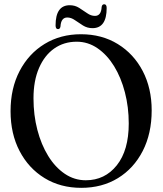

<svg xmlns="http://www.w3.org/2000/svg" viewBox="-20 -870 763 900"><path d="M359.5 -709.5Q457.5 -709.5 532.2 -663.5Q607 -617.5 649 -537Q691 -456.5 691 -352.5Q691 -244 649 -162.2Q607 -80.5 532.8 -35Q458.5 10.5 361 10.5Q263.5 10.5 188.8 -35.2Q114 -81 71.8 -162Q29.5 -243 29.5 -349Q29.5 -456 72 -537.2Q114.5 -618.5 189 -664Q263.5 -709.5 359.5 -709.5ZM583.5 -291Q583.5 -368 565.5 -437.2Q547.5 -506.5 514.8 -559.8Q482 -613 437.2 -643.8Q392.5 -674.5 339.5 -674.5Q279.5 -674.5 234 -642.5Q188.5 -610.5 162.8 -551Q137 -491.5 137 -409Q137 -331 155 -261.8Q173 -192.5 205.8 -139.2Q238.5 -86 283.5 -55.5Q328.5 -25 382 -25Q471.5 -25 527.5 -95.2Q583.5 -165.5 583.5 -291ZM413.5 -738Q389 -738 369 -750.5Q349 -763 331.2 -775.5Q313.5 -788 295.5 -788Q266 -788 263.5 -746Q261.5 -733.5 252 -733.5Q240.5 -733.5 240.5 -751Q240.5 -845.5 307 -845.5Q331.5 -845.5 351.2 -833Q371 -820.5 388.8 -808Q406.5 -795.5 425 -795.5Q454.5 -795.5 456.5 -837.5Q458.5 -850 468.5 -850Q480 -850 480 -832.5Q480 -738 413.5 -738Z"/></svg>

Font: Fraunces 144pt S050
Style: Regular
Weight: 400
Version: Version 1.000; ttfautohint (v1.8.3)